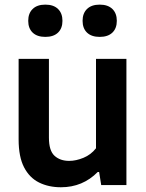

<svg xmlns="http://www.w3.org/2000/svg" viewBox="-20 -800 632 830"><path d="M243.5 9.5Q190 9.5 148.8 -11Q107.5 -31.5 84 -76.8Q60.5 -122 60.5 -197V-545.5H191.5V-205Q191.5 -148.5 215.8 -126.5Q240 -104.5 279 -104.5Q308.5 -104.5 340.8 -117.8Q373 -131 395 -159V-545.5H526.5V0H417.5L408.5 -56.5H402.5Q337.5 9.5 243.5 9.5ZM411 -640.5Q375.5 -640.5 356.2 -659Q337 -677.5 337 -710Q337 -742.5 356.2 -761.2Q375.5 -780 411 -780Q446.5 -780 465.8 -761.2Q485 -742.5 485 -710Q485 -677.5 465.8 -659Q446.5 -640.5 411 -640.5ZM176 -640.5Q140.5 -640.5 121.2 -659Q102 -677.5 102 -710Q102 -742.5 121.2 -761.2Q140.5 -780 176 -780Q211.5 -780 230.8 -761.2Q250 -742.5 250 -710Q250 -677.5 230.8 -659Q211.5 -640.5 176 -640.5Z"/></svg>

Font: Encode Sans SmBold
Style: Regular
Weight: 600
Designer: Multiple Designers
Foundry: Impallari Type
Version: Version 3.002; ttfautohint (v1.8.3) -l 8 -r 50 -G 200 -x 14 